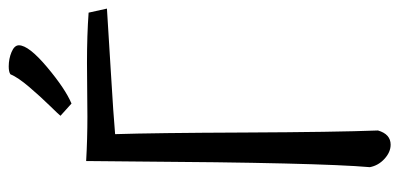

<svg xmlns="http://www.w3.org/2000/svg" viewBox="-268 -664 955 460"><g transform="rotate(-90 210.0 -433.5)"><path d="M410.2 -699.2 419.9 -655.3Q377 -652.3 269.5 -646Q162.1 -639.6 119.1 -635.7Q122.1 -543 123 -325.2Q124 -107.4 127.9 -5.9Q119.1 24.4 93.8 24.4Q76.2 24.4 60.1 9.8Q43.9 -4.9 40 -25.4Q50.8 -148.4 53.7 -600.6Q53.7 -617.2 54.2 -651.4Q54.7 -685.5 54.7 -705.1Q107.4 -702.1 161.1 -702.1Q182.6 -702.1 225.6 -702.6Q268.6 -703.1 290 -703.1Q356.4 -703.1 410.2 -699.2ZM192.4 -740.2 163.1 -766.6Q165 -769.5 187 -792Q209 -814.5 231.9 -841.3Q254.9 -868.2 262.7 -886.7Q268.6 -890.6 281.2 -890.6Q299.8 -890.6 315.9 -883.8Q332 -877 332 -866.2Q332 -842.8 279.8 -798.8Q227.5 -754.9 192.4 -740.2Z"/></g></svg>

Font: Neucha
Style: Regular
Weight: 400
Designer: Jovanny Lemonad
Foundry: Jovanny Lemonad
Version: Version 001.001